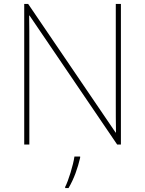

<svg xmlns="http://www.w3.org/2000/svg" viewBox="-20 -734 738 975"><path d="M594 0V-714H568V-211C568 -165 568 -111 569 -61H567L123 -714H103V0H129V-502C129 -555 129 -597 128 -655H130L575 0ZM387 67V61H358C352 104 327 185 311 215V221H328C356 174 375 119 387 67Z"/></svg>

Font: Noto Sans Meetei Mayek Thin
Style: Regular
Weight: 100
Designer: Monotype Design Team and Neelakash Kshetrimayum
Foundry: Monotype Imaging Inc.
Version: Version 2.002